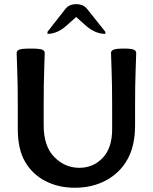

<svg xmlns="http://www.w3.org/2000/svg" viewBox="-20 -885 726 912"><path d="M621.6 -378.9V-289.1Q621.6 -192.4 585.4 -127.9Q549.3 -63.5 483.9 -28.3Q418.5 6.8 335.4 6.8Q257.3 6.8 195.6 -25.1Q133.8 -57.1 99.1 -116.7Q64.5 -176.3 64.5 -272V-378.9Q64.5 -490.2 61.8 -551.8Q59.1 -613.3 59.1 -633.8Q59.1 -643.6 70.6 -648.9Q82 -654.3 126 -654.3Q169.9 -654.3 181.2 -648.9Q192.4 -643.6 192.4 -633.8Q192.4 -613.3 189.9 -551.8Q187.5 -490.2 187.5 -378.9V-289.1Q187.5 -190.4 237.8 -139.2Q288.1 -87.9 356.9 -87.9Q423.3 -87.9 468 -135.3Q512.7 -182.6 512.7 -271V-378.9Q512.7 -490.2 510 -551.8Q507.3 -613.3 507.3 -633.8Q507.3 -643.6 519 -648.9Q530.8 -654.3 567.4 -654.3Q604.5 -654.3 615.7 -648.9Q627 -643.6 627 -633.8Q627 -613.3 624.3 -551.8Q621.6 -490.2 621.6 -378.9ZM480.5 -724.1Q431.6 -724.1 386.7 -764.2L341.8 -804.2L296.9 -764.2Q252.4 -724.1 205.6 -724.1V-733.9L290.5 -842.3Q308.1 -865.2 342.3 -865.2Q376 -865.2 394 -842.3L480.5 -733.9Z"/></svg>

Font: Bainsley
Style: Bold
Weight: 700
Designer: Paul James MIller
Foundry: High-Logic / Made with FontCreator
Version: Version 1.411;March 28, 2021;FontCreator 13.0.0.2683 64-bit